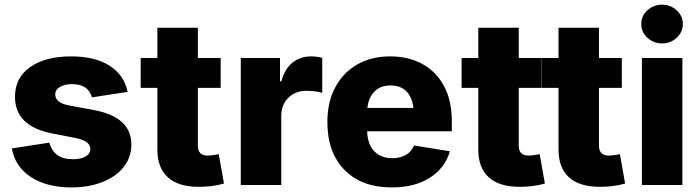

<svg xmlns="http://www.w3.org/2000/svg" viewBox="-20 -795 3007 825"><path d="M286.6 10.3Q181.2 10.3 113 -34.2Q44.9 -78.6 30.8 -157.2L191.9 -182.1Q201.7 -147.5 225.8 -129.2Q250 -110.8 293.5 -110.8Q328.1 -110.8 348.1 -122.8Q368.2 -134.8 368.2 -155.3Q368.2 -189.9 301.8 -202.6L206.1 -221.2Q44.4 -252 44.4 -378.9Q44.4 -460.9 109.6 -506.8Q174.8 -552.7 286.1 -552.7Q388.7 -552.7 451.4 -512.2Q514.2 -471.7 528.3 -400.4L375 -376.5Q359.4 -433.6 289.1 -433.6Q258.8 -433.6 238 -421.6Q217.3 -409.7 217.3 -389.2Q217.3 -373 230.2 -360.8Q243.2 -348.6 277.3 -341.8L382.8 -322.3Q544.4 -292 544.4 -174.8Q544.4 -118.7 511.2 -77.1Q478 -35.6 419.9 -12.7Q361.8 10.3 286.6 10.3Z M928.2 -545.9V-417.5H830.1V-168.5Q830.1 -126.5 872.6 -126.5Q881.3 -126.5 897.5 -128.7Q913.6 -130.9 919.9 -132.8L942.4 -6.3Q913.1 2 885.7 4.9Q858.4 7.8 834 7.8Q746.6 7.8 701.4 -33Q656.2 -73.7 656.2 -152.3V-417.5H584.5V-545.9H656.2V-675.8H830.1V-545.9Z M1014.6 0V-545.9H1183.1V-445.8H1189Q1203.6 -500 1237.5 -526.4Q1271.5 -552.7 1315.9 -552.7Q1340.8 -552.7 1364.7 -546.4V-396Q1352.1 -400.4 1332 -402.6Q1312 -404.8 1296.4 -404.8Q1249.5 -404.8 1219 -374.8Q1188.5 -344.7 1188.5 -296.4V0Z M1663.1 10.3Q1534.2 10.3 1460.4 -64.7Q1386.7 -139.6 1386.7 -271Q1386.7 -355.5 1419.9 -418.7Q1453.1 -481.9 1513.9 -517.3Q1574.7 -552.7 1656.7 -552.7Q1734.4 -552.7 1793.9 -520.5Q1853.5 -488.3 1887.5 -426Q1921.4 -363.8 1921.4 -273.9V-231H1557.6Q1559.6 -172.9 1589.1 -144Q1618.7 -115.2 1666 -115.2Q1699.7 -115.2 1724.1 -129.4Q1748.5 -143.6 1758.8 -169.9L1913.1 -145Q1892.6 -73.7 1827.6 -31.7Q1762.7 10.3 1663.1 10.3ZM1558.6 -331.1H1756.3Q1751.5 -376.5 1726.8 -402.1Q1702.1 -427.7 1658.2 -427.7Q1614.3 -427.7 1588.9 -401.6Q1563.5 -375.5 1558.6 -331.1Z M2307.1 -545.9V-417.5H2209V-168.5Q2209 -126.5 2251.5 -126.5Q2260.3 -126.5 2276.4 -128.7Q2292.5 -130.9 2298.8 -132.8L2321.3 -6.3Q2292 2 2264.6 4.9Q2237.3 7.8 2212.9 7.8Q2125.5 7.8 2080.3 -33Q2035.2 -73.7 2035.2 -152.3V-417.5H1963.4V-545.9H2035.2V-675.8H2209V-545.9Z M2651.9 -545.9V-417.5H2553.7V-168.5Q2553.7 -126.5 2596.2 -126.5Q2605 -126.5 2621.1 -128.7Q2637.2 -130.9 2643.6 -132.8L2666 -6.3Q2636.7 2 2609.4 4.9Q2582 7.8 2557.6 7.8Q2470.2 7.8 2425 -33Q2379.9 -73.7 2379.9 -152.3V-417.5H2308.1V-545.9H2379.9V-675.8H2553.7V-545.9Z M2738.3 0V-545.9H2912.1V0ZM2824.7 -608.4Q2788.1 -608.4 2761.7 -632.8Q2735.4 -657.2 2735.4 -691.9Q2735.4 -726.6 2761.7 -750.7Q2788.1 -774.9 2824.7 -774.9Q2861.3 -774.9 2887.7 -750.7Q2914.1 -726.6 2914.1 -691.9Q2914.1 -657.2 2887.7 -632.8Q2861.3 -608.4 2824.7 -608.4Z"/></svg>

Font: Inter Extra Bold
Style: Regular
Weight: 800
Designer: Rasmus Andersson
Foundry: rsms
Version: Version 4.000;git-3c8e0fc